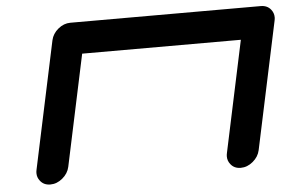

<svg xmlns="http://www.w3.org/2000/svg" viewBox="-50 -782 1301 854"><g transform="rotate(-5 600.0 -354.5)"><path d="M1142.6 -709Q1171.9 -709 1188 -688.5Q1200.2 -673.3 1200.2 -653.8Q1200.2 -646.5 1198.2 -638.2L1077.6 -71.3Q1071.3 -42 1046.1 -21Q1021 0 991.7 0Q962.4 0 946.3 -21Q934.1 -36.1 934.1 -55.7Q934.1 -63 936 -71.3L1041.5 -567.4H333L227.5 -71.3Q221.2 -42 196 -21Q170.9 0 141.6 0Q112.3 0 96.2 -21Q84 -36.1 84 -55.7Q84 -63 85.9 -71.3L206.5 -638.2Q212.9 -667.5 238 -688.2Q263.2 -709 292.5 -709Z"/></g></svg>

Font: Robtronika
Style: Italic
Weight: 400
Italic angle: -12°
Designer: GGBot
Version: 1.00